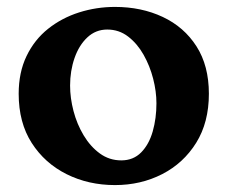

<svg xmlns="http://www.w3.org/2000/svg" viewBox="-20 -526 658 555"><path d="M290 -440.6Q256.8 -440.6 232.6 -418Q208.4 -395.4 195.5 -358.3Q182.6 -321.2 182.6 -278.6Q182.6 -242.8 192.5 -205Q202.4 -167.2 221.8 -134.8Q241.2 -102.4 268.6 -82.4Q296 -62.4 330.6 -62.4Q365.4 -62.4 388.1 -85.5Q410.8 -108.6 421.5 -146.3Q432.2 -184 432.2 -227.6Q432.2 -261.6 422.7 -298.6Q413.2 -335.6 395 -367.8Q376.8 -400 350.4 -420.3Q324 -440.6 290 -440.6ZM312.4 -506Q388.8 -506 450.5 -477Q512.2 -448 548 -392Q583.8 -336 583.8 -255Q583.8 -172.2 547.1 -113.2Q510.4 -54.2 448.7 -22.6Q387 9 312.4 9Q235.6 9 172.4 -22.6Q109.2 -54.2 71.6 -112.9Q34 -171.6 34 -255Q34 -316.8 56.8 -364.1Q79.6 -411.4 119.1 -442.8Q158.6 -474.2 208.6 -490.1Q258.6 -506 312.4 -506Z"/></svg>

Font: Vollkorn
Style: Regular
Weight: 400
Designer: Friedrich Althausen
Foundry: Friedrich Althausen
Version: Version 4.104